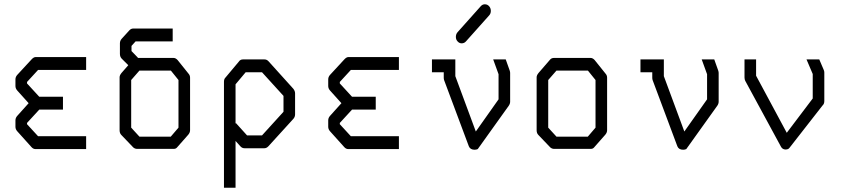

<svg xmlns="http://www.w3.org/2000/svg" viewBox="-20 -747 3928 895"><path d="M381.5 -52H146Q135 -52 127 -61L60.5 -135Q52 -144.5 52 -156V-186Q52 -197.5 60.5 -207L113.5 -266L60.5 -325Q52 -334.5 52 -346V-377Q52 -388.5 60.5 -398L127 -470Q137 -481 146 -481H381.5V-421H157.5L106 -365V-358L163 -296H273.5V-236H163L106 -174V-168L157.5 -112H381.5Z M623 -477H788.5Q799 -477 808 -467L858.5 -404Q866 -396 866 -385V-140Q866 -129 857.5 -119L805.5 -60Q800 -53 790 -53H786.5H619Q609 -53 601 -60L545.5 -118Q537.5 -126 537.5 -140V-387Q537.5 -396 546.5 -407L578 -443L547 -474Q539 -482.5 539 -496V-545Q539 -557 547 -566L582.5 -605Q590.5 -614 601 -614H785V-554H612L593 -533V-509L622 -479ZM591.5 -374V-152L630 -110H776L812 -152V-374L776.5 -418H630Z M1078 -171 1080 -173 1131.5 -116H1201.5L1301.5 -226V-300L1201.5 -410H1125L1078 -354ZM1078 -90V128H1024V-366Q1024 -379 1031.5 -386L1093.5 -460Q1100 -470 1112.5 -470H1213Q1224 -470 1232 -461L1347.5 -333Q1355.5 -322.5 1355.5 -312V-214Q1355.5 -202 1347.5 -193L1231 -65Q1222.5 -56 1212.5 -56H1119.5Q1108.5 -56 1100.5 -65Z M1839.5 -52H1604Q1593 -52 1585 -61L1518.5 -135Q1510 -144.5 1510 -156V-186Q1510 -197.5 1518.5 -207L1571.5 -266L1518.5 -325Q1510 -334.5 1510 -346V-377Q1510 -388.5 1518.5 -398L1585 -470Q1595 -481 1604 -481H1839.5V-421H1615.5L1564 -365V-358L1621 -296H1731.5V-236H1621L1564 -174V-168L1615.5 -112H1839.5Z M2337.5 -470 2356 -418Q2358 -412 2358 -407V-273Q2358 -263.5 2351.5 -254L2207 -52Q2200 -49 2192.5 -49Q2172 -49 2165.5 -65L2050 -374Q2048.5 -378.5 2048.5 -386V-410H1993.5V-470H2102.5V-392L2198 -134L2304 -284V-401L2279 -470ZM2113 -554Q2105 -562.5 2105 -575Q2105 -588 2113 -597L2221 -718Q2229 -727 2240 -727Q2252 -727 2260 -718Q2268 -709 2268 -696Q2268 -683.5 2260 -675L2152 -554Q2144 -545 2132 -545Q2121 -545 2113 -554Z M2535.5 -374V-152L2574 -110H2720L2756 -152V-374L2720.5 -418H2574ZM2490.5 -407 2545 -470Q2551.5 -477 2563 -477H2732.5Q2743 -477 2752 -467L2802.5 -404Q2810 -396 2810 -385V-140Q2810 -129 2801.5 -119L2749.5 -60Q2744 -53 2734 -53H2730.5H2563Q2553 -53 2545 -60L2489.5 -118Q2481.5 -126 2481.5 -140V-387Q2481.5 -396 2490.5 -407Z M3309.5 -470 3328 -418Q3330 -412 3330 -407V-273Q3330 -263.5 3323.5 -254L3179 -52Q3172 -49 3164.5 -49Q3144 -49 3137.5 -65L3022 -374Q3020.5 -378.5 3020.5 -386V-410H2965.5V-470H3074.5V-392L3170 -134L3276 -284V-401L3251 -470Z M3799 -470 3819.5 -422Q3822.5 -416 3822.5 -409V-276Q3822.5 -262.5 3814 -255L3661 -59Q3660.5 -58.5 3659 -56.8Q3657.5 -55 3656.5 -54Q3650.5 -50 3642.5 -50Q3627 -50 3620 -64L3454 -370Q3450.5 -377 3450.5 -386V-470H3504.5V-394L3647.5 -128L3768.5 -288V-402L3739.5 -470Z"/></svg>

Font: 3270 Nerd Font Mono SemCond
Style: Regular
Weight: 400
Monospace: yes
Version: Version 3.0.1;Nerd Fonts 3.1.1